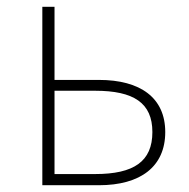

<svg xmlns="http://www.w3.org/2000/svg" viewBox="-20 -547 558 567"><path d="M105 0H272C395 0 468 -55 468 -157C468 -258 395 -311 272 -311H141V-527H105ZM141 -33V-279H261C375 -279 430 -243 430 -157C430 -70 375 -33 261 -33Z"/></svg>

Font: Noto Sans CJK SC Thin
Style: Regular
Weight: 100
Designer: Ryoko NISHIZUKA 西塚涼子 (kana, bopomofo & ideographs); Paul D. Hunt (Latin, Greek & Cyrillic); Sandoll Communications 산돌커뮤니
Foundry: Adobe
Version: Version 2.004;hotconv 1.0.118;makeotfexe 2.5.65603